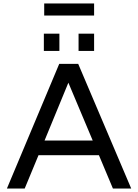

<svg xmlns="http://www.w3.org/2000/svg" viewBox="-20 -1092 800 1112"><path d="M517 -278H238L376 -613ZM740 0 433 -722H323L20 0H123L203 -193H553L634 0ZM324 -897H234V-797H324ZM525 -1072H236V-1002H525ZM525 -897H435V-797H525Z"/></svg>

Font: Perun
Style: Regular
Weight: 400
Foundry: Copyright (c) Stefan Peev, Context Ltd, 2016
Version: Version 1.089